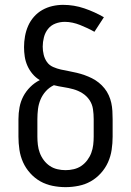

<svg xmlns="http://www.w3.org/2000/svg" viewBox="-20 -763 540 791"><path d="M250 8Q223 8 196 2.5Q169 -3 146 -16Q123 -29 104.5 -49.5Q86 -70 75 -94.5Q64 -119 60 -146Q56 -173 56 -200V-272Q56 -297 60.5 -321Q65 -345 76 -366Q87 -387 104.5 -404.5Q122 -422 144 -433Q127 -443 114 -458.5Q101 -474 93 -492Q85 -510 82 -529.5Q79 -549 79 -569Q79 -591 83 -613.5Q87 -636 96 -656.5Q105 -677 120 -694Q135 -711 154.5 -722Q174 -733 196 -738Q218 -743 240 -743Q285 -743 327.5 -728.5Q370 -714 408 -692L369 -632Q355 -640 340 -647Q325 -654 310 -660Q295 -666 279 -669.5Q263 -673 247 -673Q227 -673 208.5 -666Q190 -659 178 -644Q166 -629 161 -609.5Q156 -590 156 -571Q156 -554 160 -537.5Q164 -521 173.5 -507.5Q183 -494 199 -487Q215 -480 231 -476.5Q247 -473 263.5 -470Q280 -467 296.5 -463Q313 -459 328.5 -453.5Q344 -448 359 -440.5Q374 -433 387 -422.5Q400 -412 410.5 -399Q421 -386 428 -370.5Q435 -355 438.5 -339Q442 -323 443 -306Q444 -289 444 -272V-200Q444 -173 440 -146Q436 -119 425 -94.5Q414 -70 395.5 -49.5Q377 -29 354 -16Q331 -3 304 2.5Q277 8 250 8ZM250 -62Q267 -62 284 -66Q301 -70 315 -79.5Q329 -89 339.5 -103Q350 -117 356 -133Q362 -149 364 -166Q366 -183 366 -200V-272Q366 -293 363 -313.5Q360 -334 348.5 -351Q337 -368 319.5 -379Q302 -390 282 -395.5Q262 -401 242 -404Q222 -407 202 -412Q183 -403 169 -387.5Q155 -372 147 -353Q139 -334 136.5 -313.5Q134 -293 134 -272V-200Q134 -183 136 -166Q138 -149 144 -133Q150 -117 160.5 -103Q171 -89 185 -79.5Q199 -70 216 -66Q233 -62 250 -62Z"/></svg>

Font: Iosevka Algr
Style: Regular
Weight: 400
Monospace: yes
Designer: Belleve Invis
Foundry: Belleve Invis
Version: Version 26.0.2; ttfautohint (v1.8.3)